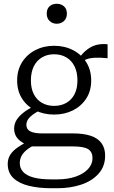

<svg xmlns="http://www.w3.org/2000/svg" viewBox="-20 -762 603 1019"><path d="M551 -453Q511 -457 482.5 -455.5Q454 -454 434.5 -445.5Q415 -437 401 -417L388 -431Q401 -458 418.5 -477Q436 -496 456.5 -508.5Q477 -521 500.5 -525.5Q524 -530 551 -527ZM267 -154Q211 -154 166.5 -176.5Q122 -199 96.5 -239.5Q71 -280 71 -335Q71 -390 97 -431.5Q123 -473 167.5 -496Q212 -519 267 -519Q323 -519 367.5 -496Q412 -473 438 -431.5Q464 -390 464 -335Q464 -280 438 -239.5Q412 -199 367.5 -176.5Q323 -154 267 -154ZM267 -200Q304 -200 332 -216Q360 -232 375.5 -262Q391 -292 391 -335Q391 -379 375.5 -410Q360 -441 332 -457.5Q304 -474 267 -474Q231 -474 203 -457.5Q175 -441 159.5 -410Q144 -379 144 -335Q144 -292 159.5 -262Q175 -232 203 -216Q231 -200 267 -200ZM251 237Q187 237 134.5 224.5Q82 212 51.5 183.5Q21 155 21 108Q21 81 34 60Q47 39 73.5 20.5Q100 2 140 -17L167 6Q139 19 120.5 34.5Q102 50 93.5 67Q85 84 85 104Q85 131 103 150.5Q121 170 158 180Q195 190 251 190H284Q339 190 381 175.5Q423 161 447 135.5Q471 110 471 77Q471 45 448.5 30Q426 15 364 15H141H139Q109 2 90 -12Q71 -26 63 -43Q55 -60 55 -79Q55 -104 67.5 -124.5Q80 -145 104 -164Q128 -183 164 -200L193 -177Q171 -166 154.5 -154Q138 -142 129 -128.5Q120 -115 120 -99Q120 -75 141.5 -64.5Q163 -54 202 -54H366Q423 -54 461 -41.5Q499 -29 518.5 -2.5Q538 24 538 64Q538 121 503 160Q468 199 410.5 218Q353 237 285 237ZM281 -636Q259 -636 243.5 -650.5Q228 -665 228 -690Q228 -715 243 -728.5Q258 -742 281 -742Q304 -742 319.5 -728.5Q335 -715 335 -690Q335 -665 319.5 -650.5Q304 -636 281 -636Z"/></svg>

Font: Roboto Serif 36pt Light
Style: Regular
Weight: 300
Designer: Greg Gazdowicz
Foundry: Commercial Type
Version: Version 1.008